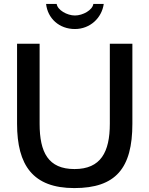

<svg xmlns="http://www.w3.org/2000/svg" viewBox="-20 -945 761 979"><path d="M67 -314C67 -102 148 14 359 14C570 14 655 -87 655 -314V-722H540V-314C540 -170 494 -83 360 -83C226 -83 182 -168 182 -314V-722H67ZM215 -925C223 -851 282 -797 362 -797C439 -797 499 -853 509 -925H456C452 -894 403 -866 362 -866C322 -866 273 -894 269 -925Z"/></svg>

Font: Perun Medium
Style: Regular
Weight: 500
Foundry: Copyright (c) Stefan Peev, Context Ltd, 2016
Version: Version 1.089